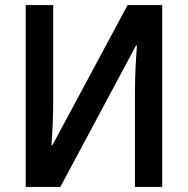

<svg xmlns="http://www.w3.org/2000/svg" viewBox="-20 -734 737 754"><path d="M81 -714V0H217L514 -555H518C514 -512 510 -433 510 -376V0H617V-714H481L186 -164H182C186 -212 189 -287 189 -340V-714Z"/></svg>

Font: Noto Sans UI SemiCondensed Medium
Style: Regular
Weight: 500
Width: 4
Designer: Monotype Design Team
Foundry: Monotype Imaging Inc.
Version: Version 1.901